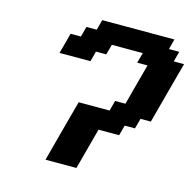

<svg xmlns="http://www.w3.org/2000/svg" viewBox="-123 -1000 1134 1124"><g transform="rotate(15 444.5 -437.5)"><path d="M250 0H437.5Q448.7 -42 470.9 -125.2Q493.2 -208.5 504.4 -250H629.4L646 -312.5H708.5L725.6 -375H788.1Q804.7 -437.5 838.1 -562.5Q871.6 -687.5 888.7 -750H826.2L842.8 -812.5H780.3L796.9 -875H359.4L342.8 -812.5H280.3L263.7 -750H201.2Q195.8 -729.5 184.6 -687.7Q173.3 -646 167.5 -625H355L371.6 -687.5H434.1L451.2 -750H638.7L621.6 -687.5H684.1Q672.9 -646 650.6 -562.7Q628.4 -479.5 617.2 -437.5H554.7L538.1 -375H350.6Q333.5 -312.5 300 -187.5Q266.6 -62.5 250 0Z"/></g></svg>

Font: Faithful 32x
Style: SemiboldOblique
Weight: 400
Foundry: Faithful Resource Pack
Version: Version 1.0; January 27, 2023